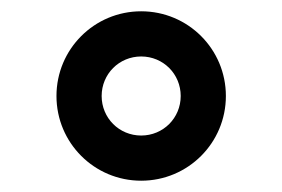

<svg xmlns="http://www.w3.org/2000/svg" viewBox="-20 -820 500 340"><path d="M230 -800C147 -800 80 -733 80 -650C80 -567 147 -500 230 -500C313 -500 380 -567 380 -650C380 -733 313 -800 230 -800ZM230 -720C269 -720 300 -689 300 -650C300 -611 269 -580 230 -580C191 -580 160 -611 160 -650C160 -689 191 -720 230 -720Z"/></svg>

Font: Gauge Heavy
Style: Bold
Weight: 900
Designer: Daniel Pimley
Foundry: Daniel Pimley
Version: Version 1.003;PS 001.001;hotconv 1.0.56